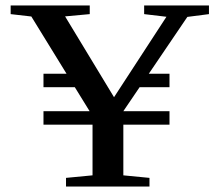

<svg xmlns="http://www.w3.org/2000/svg" viewBox="-20 -683 805 703"><path d="M221.7 0V-31.7L318.8 -41V-226.6H139.2V-275.9H308.1L253.9 -363.8H139.2V-413.1H223.6L94.7 -622.6L19 -631.3V-663.1H308.6V-631.3L218.3 -623L397.5 -327.1L589.4 -621.6L507.8 -631.3V-663.1H745.1V-631.3L666 -621.1L524.9 -413.1H600.6V-363.8H491.2L431.6 -275.9H600.6V-226.6H431.6V-41L527.3 -31.7V0Z"/></svg>

Font: Elstob Medium
Style: Regular
Weight: 500
Designer: Peter S. Baker
Version: Version 1.015